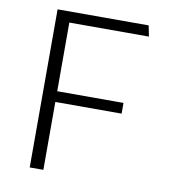

<svg xmlns="http://www.w3.org/2000/svg" viewBox="-82 -801 784 873"><g transform="rotate(10 310.0 -365.0)"><path d="M113.5 0H176.5V-313.5H482.5V-363H176.5V-680H544L534 -730H113.5Z"/></g></svg>

Font: Monaspace Krypton ExtraLight
Style: Regular
Weight: 200
Designer: Riley Cran & the Lettermatic Team
Foundry: Lettermatic
Version: Version 1.101 (Monaspace Krypton)